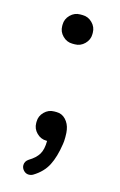

<svg xmlns="http://www.w3.org/2000/svg" viewBox="-104 -548 463 743"><g transform="rotate(15 127.0 -177.0)"><path d="M66.4 -440.4V-446.3Q66.4 -468.8 83 -485.4Q99.6 -502 122.1 -502H131.8Q154.3 -502 170.9 -485.4Q187.5 -468.8 187.5 -446.3V-440.4Q187.5 -418 170.9 -401.4Q154.3 -384.8 131.8 -384.8H122.1Q99.6 -384.8 83 -401.4Q66.4 -418 66.4 -440.4ZM60.5 118.2Q60.5 102.5 75.2 92.8Q101.6 77.1 113.3 57.6Q125 38.1 125 3.9H122.1Q99.6 3.9 83 -12.7Q66.4 -29.3 66.4 -51.8V-57.6Q66.4 -80.1 83 -96.7Q99.6 -113.3 122.1 -113.3H131.8Q153.3 -113.3 168.5 -97.2Q183.6 -81.1 187.5 -57.6Q189.5 -47.9 189.5 -28.3Q189.5 -9.8 187.5 0Q179.7 52.7 162.1 86.9Q144.5 121.1 107.4 143.6Q99.6 148.4 89.8 148.4Q78.1 148.4 69.3 139.2Q60.5 129.9 60.5 118.2Z"/></g></svg>

Font: KTXP_ComRound
Style: Medium
Weight: 500
Version: Version 1.01;May 16, 2022;FontCreator 13.0.0.2683 64-bit